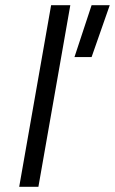

<svg xmlns="http://www.w3.org/2000/svg" viewBox="-20 -720 443 740"><path d="M177 -700H251L128 0H54ZM333 -700H403L333 -500H267Z"/></svg>

Font: Overused Grotesk
Style: Italic
Weight: 400
Italic angle: -10°
Version: Version 0.003